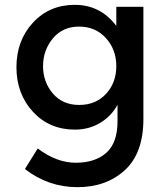

<svg xmlns="http://www.w3.org/2000/svg" viewBox="-20 -560 694 794"><path d="M573 -532V-68Q573 73 496.5 143.5Q420 214 300 214Q180 214 83 139L136 54Q214 113 293.5 113Q373 113 419.5 72Q466 31 466 -59V-127Q441 -80 394.5 -52Q348 -24 290 -24Q184 -24 116 -98Q48 -172 48 -282Q48 -392 116 -466Q184 -540 289.5 -540Q395 -540 461 -453V-532ZM158 -286.5Q158 -221 198.5 -173.5Q239 -126 307.5 -126Q376 -126 418.5 -172Q461 -218 461 -286.5Q461 -355 418 -402.5Q375 -450 307 -450Q239 -450 198.5 -401Q158 -352 158 -286.5Z"/></svg>

Font: Myanmar Khyay
Style: Regular
Weight: 400
Designer: Danh Hong
Foundry: Google Inc.
Version: Version 1.10 March 4, 2015